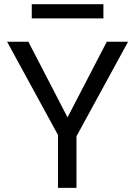

<svg xmlns="http://www.w3.org/2000/svg" viewBox="-20 -914 658 934"><path d="M352 0H262V-257.5L14.5 -711H118L308.5 -343L499.5 -711H603L352 -251ZM483 -824.5H134.5V-893.5H483Z"/></svg>

Font: Roberto Sans
Style: Regular
Weight: 400
Designer: Google (font) & Cristiano Sobral (main changes)
Version: Version 1.500; ttfautohint (v1.8.4.7-5d5b-dirty)